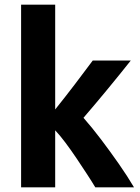

<svg xmlns="http://www.w3.org/2000/svg" viewBox="-20 -800 604 828"><path d="M558 8Q529 -41 492 -94Q455 -147 416 -198.5Q377 -250 340 -292Q390 -350 444 -415.5Q498 -481 544 -539H380Q346 -493 302.5 -436Q259 -379 218 -328V-780H71V8H218V-238Q238 -217 262 -185Q286 -153 310.5 -116.5Q335 -80 356.5 -47Q378 -14 391 8Z"/></svg>

Font: Repo Bold
Style: Bold
Weight: 700
Designer: Stefan Peev
Foundry: Context Ltd
Version: Version 1.502